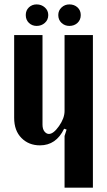

<svg xmlns="http://www.w3.org/2000/svg" viewBox="-20 -860 491 880"><path d="M98.1 -791Q98.1 -812.5 112.5 -826.2Q127 -839.8 147.9 -839.8Q169.9 -839.8 185.5 -825.9Q201.2 -812 201.2 -791Q201.2 -769 185.5 -755.1Q169.9 -741.2 147.9 -741.2Q127 -741.2 112.5 -755.1Q98.1 -769 98.1 -791ZM247.1 -791Q247.1 -812 262.2 -825.9Q277.3 -839.8 297.9 -839.8Q320.3 -839.8 335.2 -826.2Q350.1 -812.5 350.1 -791Q350.1 -769 335.2 -755.1Q320.3 -741.2 297.9 -741.2Q276.9 -741.2 262 -755.1Q247.1 -769 247.1 -791ZM273.9 -270Q237.3 -193.8 163.1 -193.8Q111.8 -193.8 78.4 -227.5Q44.9 -261.2 44.9 -319.8V-699.2H174.8V-289.1Q174.8 -268.6 183.8 -257.3Q192.9 -246.1 204.1 -246.1Q225.1 -246.1 250.5 -282.2Q275.9 -318.4 275.9 -351.1V-699.2H405.8V0H275.9V-236.8L285.2 -266.1Z"/></svg>

Font: Moniqa Black Paragraph
Style: Regular
Weight: 900
Designer: Rajesh Rajput
Foundry: Rajesh Rajput
Version: Version 1.000